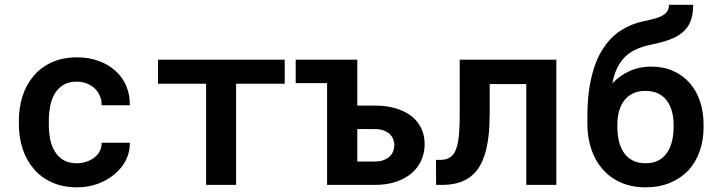

<svg xmlns="http://www.w3.org/2000/svg" viewBox="-20 -780 3040 810"><path d="M304.2 -91.3Q269.5 -91.3 246.8 -105.2Q224.1 -119.1 210.9 -142.1Q196.8 -165 191.4 -194.6Q186 -224.1 186 -255.9V-271.5Q186 -302.7 191.7 -332.3Q197.3 -361.8 210.9 -384.8Q224.6 -407.7 247.1 -421.6Q269.5 -435.5 303.7 -435.5Q327.1 -435.5 346.7 -427.7Q366.2 -419.9 380.4 -406.2Q394 -393.1 401.6 -374.8Q409.2 -356.4 408.7 -335.9H527.8Q528.3 -381.3 512 -418.7Q495.6 -456.1 465.8 -482.4Q436 -508.8 395 -523.4Q354 -538.1 305.7 -538.1Q244.6 -538.1 198.7 -517.1Q152.8 -496.1 122.1 -460Q90.8 -423.3 75.2 -375Q59.6 -326.7 59.6 -271.5V-255.9Q59.6 -200.7 75.4 -152.3Q91.3 -104 122.1 -67.9Q152.8 -31.7 199 -10.7Q245.1 10.3 306.2 10.3Q351.1 10.3 391.4 -4.2Q431.6 -18.6 461.9 -43.9Q492.7 -68.8 510.5 -103.3Q528.3 -137.7 527.8 -177.7H408.7Q409.2 -158.2 400.9 -142.3Q392.6 -126.5 377.9 -115.2Q363.3 -104 344.2 -97.7Q325.2 -91.3 304.2 -91.3Z M1181.2 -426.8V-528.3H646.5V-426.8H849.6V0H976.1V-426.8Z M1359.9 0H1561.5Q1612.3 0 1651.6 -13.4Q1690.9 -26.9 1717.8 -50.3Q1744.1 -73.2 1757.8 -104.7Q1771.5 -136.2 1771.5 -172.4Q1771.5 -207.5 1757.8 -237.3Q1744.1 -267.1 1717.8 -288.6Q1690.9 -310.1 1651.6 -322.3Q1612.3 -334.5 1561.5 -334.5H1487.3V-528.3H1227.5V-429.2H1359.9ZM1487.3 -235.4H1561.5Q1584 -235.4 1599.6 -229.2Q1615.2 -223.1 1625.5 -213.4Q1634.8 -203.6 1639.2 -191.9Q1643.6 -180.2 1643.6 -168.9Q1643.6 -155.8 1639.2 -143.3Q1634.8 -130.9 1625.5 -121.1Q1615.2 -111.3 1599.6 -105Q1584 -98.6 1561.5 -98.6H1487.3Z M2327.1 -528.3H1919.4V-303.2Q1919.4 -279.3 1918.9 -258.8Q1918.5 -238.3 1917 -220.7Q1915.5 -199.2 1912.4 -181.9Q1909.2 -164.6 1904.3 -151.4Q1895.5 -127.4 1879.2 -116.5Q1862.8 -105.5 1836.4 -105.5H1819.3L1819.8 0H1844.2Q1901.4 0 1940.2 -19.3Q1979 -38.6 2002.4 -76.7Q2017.1 -101.1 2026.6 -132.8Q2036.1 -164.6 2040.5 -202.6Q2043.5 -225.1 2044.7 -250.5Q2045.9 -275.9 2045.9 -303.2V-425.3H2200.2V0H2327.1Z M2727.1 -499Q2701.2 -499 2677.7 -493.9Q2654.3 -488.8 2633.3 -479Q2614.3 -470.2 2596.7 -457.5Q2579.1 -444.8 2563.5 -428.7Q2570.3 -466.3 2584.2 -493.9Q2598.1 -521.5 2617.7 -541Q2637.7 -560.1 2663.6 -571.8Q2689.5 -583.5 2720.2 -590.3Q2769.5 -600.1 2803 -612.1Q2836.4 -624 2858.9 -643.1Q2881.8 -661.6 2893.1 -689.9Q2904.3 -718.3 2904.3 -759.8H2802.2Q2802.2 -744.1 2795.7 -733.4Q2789.1 -722.7 2775.9 -714.8Q2762.2 -707 2742.7 -701.7Q2723.1 -696.3 2696.8 -690.9Q2642.6 -679.7 2598.6 -651.1Q2554.7 -622.6 2523.9 -574.2Q2507.3 -549.3 2495.1 -518.3Q2482.9 -487.3 2474.6 -451.2Q2466.3 -417 2462.2 -377.2Q2458 -337.4 2458 -291.5V-257.8Q2458 -200.2 2474.4 -151.1Q2490.7 -102.1 2522 -66.4Q2553.2 -30.3 2599.1 -10Q2645 10.3 2703.6 10.3Q2761.7 10.3 2807.4 -9Q2853 -28.3 2884.8 -62Q2915.5 -95.7 2931.9 -142.3Q2948.2 -189 2948.2 -243.7V-254.4Q2948.2 -306.6 2933.6 -351.3Q2918.9 -396 2890.6 -428.7Q2862.3 -461.4 2821 -480.2Q2779.8 -499 2727.1 -499ZM2702.6 -396.5Q2734.9 -396.5 2757.6 -385Q2780.3 -373.5 2794.4 -354Q2808.6 -334 2815.2 -308.3Q2821.8 -282.7 2821.8 -254.4V-243.7Q2821.8 -212.4 2815.2 -184.6Q2808.6 -156.7 2794.4 -136.2Q2780.3 -115.2 2757.8 -103.3Q2735.4 -91.3 2703.6 -91.3Q2671.4 -91.3 2648.7 -103.3Q2626 -115.2 2611.8 -136.2Q2597.7 -156.7 2591.1 -184.6Q2584.5 -212.4 2584.5 -243.7V-254.4Q2584.5 -282.7 2591.1 -308.3Q2597.7 -334 2611.8 -354Q2626 -373.5 2648.4 -385Q2670.9 -396.5 2702.6 -396.5Z"/></svg>

Font: Roboto Mono SemiBold
Style: Regular
Weight: 600
Monospace: yes
Designer: Google
Version: Version 3.000